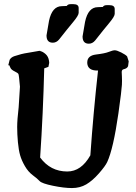

<svg xmlns="http://www.w3.org/2000/svg" viewBox="-20 -908 666 939"><path d="M515.1 -882.8Q541 -882.8 541 -863.8Q541 -863.8 541 -863.3V-840.3Q541 -827.6 513.4 -794.7Q485.8 -761.7 445.3 -710Q432.1 -694.3 414.6 -694.3Q383.8 -694.3 383.8 -729.5V-730Q389.2 -765.1 396 -801.3Q411.1 -873 459 -873Q459 -873 459.5 -873Q476.1 -873 482.9 -874Q487.8 -882.8 502 -882.8ZM338.9 -887.7Q364.7 -887.7 364.7 -868.7Q364.7 -868.7 364.7 -868.2V-845.2Q364.7 -832.5 337.2 -799.6Q309.6 -766.6 269 -714.8Q255.9 -699.2 238.3 -699.2Q207.5 -699.2 207.5 -734.4V-734.9Q212.9 -770 219.7 -806.2Q234.9 -877.9 282.7 -877.9Q282.7 -877.9 283.2 -877.9Q299.8 -877.9 306.6 -878.9Q311.5 -887.7 325.7 -887.7ZM176.3 -137.7Q226.6 -69.3 309.1 -69.3Q377.4 -69.3 421.9 -148.4Q436.5 -356.9 459.5 -563.5L456.5 -563H455.6Q409.2 -563 406.7 -599.1V-602.5Q406.7 -636.2 449.7 -641.4Q492.7 -646.5 512.2 -654.3Q531.7 -662.1 541.5 -662.1Q551.3 -662.1 572.8 -651.4Q594.2 -640.6 601.6 -632.3L609.4 -607.9L606.4 -584.5Q601.6 -572.8 584.5 -569.3Q575.7 -567.4 575.2 -556.2V-555.7Q575.7 -539.1 576.2 -534.2Q576.7 -524.9 576.7 -512.7Q576.2 -503.9 576.2 -493.2Q575.2 -468.8 559.1 -353.5Q534.2 -180.2 504.4 -115.7Q495.1 -95.7 463.9 -60.1Q432.6 -24.4 401.9 -6.3Q371.1 11.7 332 11.7Q293 11.7 238.8 0.5Q184.6 -10.7 173.8 -22.5Q163.1 -34.2 140.4 -51Q117.7 -67.9 101.6 -95.9Q85.4 -124 78.4 -148.7Q71.3 -173.3 67.6 -212.6Q64 -252 64 -286.6Q64 -321.3 71.3 -383.8L77.6 -483.9Q72.8 -541 70.1 -546.1Q67.4 -551.3 51.8 -558.8Q36.1 -566.4 31.7 -575Q27.3 -583.5 25.4 -588.9H20.5L27.3 -615.7Q34.2 -627.9 50.3 -633.3Q84.5 -645 114.7 -649.4L171.4 -659.2H176.8L178.2 -657.7Q189 -655.8 202.9 -643.6Q216.8 -631.3 219.7 -610.4L220.7 -600.6L216.8 -581.1L196.3 -573.7Q190.9 -354 176.3 -137.7Z"/></svg>

Font: Drukaatie burti
Style: Demi
Weight: 600
Version: Version 0.14